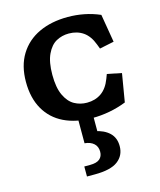

<svg xmlns="http://www.w3.org/2000/svg" viewBox="-126 -646 873 1048"><g transform="rotate(-15 310.0 -122.0)"><path d="M45.4 -272.1Q45.4 -362.6 84.5 -426.4Q123.7 -490.2 193.9 -523Q264.1 -555.8 356.8 -555.8Q403.9 -555.8 449.2 -546.9Q494.4 -538.1 537.8 -519.3L564.5 -360.6L483.1 -343.7L473.4 -369.2Q454.5 -419.9 420.3 -443.6Q386.1 -467.2 339.2 -467.2Q300.5 -467.2 268.1 -449.5Q235.8 -431.7 215.2 -388Q194.6 -344.3 194.6 -272.1Q194.6 -199.4 215.2 -156Q235.8 -112.5 268.1 -94.5Q300.5 -76.5 339.2 -76.5Q385.7 -76.5 419.9 -100.2Q454.1 -123.8 473.4 -174.5L483.1 -200.1L564.5 -183.6L537.8 -24.4Q490.3 -5.8 441.9 3.1Q393.5 12 345.5 12Q252.8 12 185.6 -20.8Q118.3 -53.5 81.9 -117.3Q45.4 -181.1 45.4 -272.1ZM233.7 255.9H265.7Q303.8 255.9 321.1 241.1Q338.4 226.3 338.4 199.8Q338.4 170.8 319.6 153.8Q300.8 136.8 267.8 133.8V-24H352.3V112.3L336.8 84.1Q389.4 94.2 419.3 122.4Q449.2 150.6 449.2 198.2Q449.2 250.8 408.8 281.6Q368.5 312.5 278.2 312.5H233.7Z"/></g></svg>

Font: Monaspace Xenon Var
Style: Regular
Weight: 400
Designer: Riley Cran and the Lettermatic Team
Version: Version 1.000 (Monaspace Xenon Var)